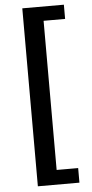

<svg xmlns="http://www.w3.org/2000/svg" viewBox="-63 -839 505 1049"><g transform="rotate(-5 189.0 -315.0)"><path d="M329 -803V-725H211V93H329V173H101V-803Z"/></g></svg>

Font: Kinto Sans
Style: Bold
Weight: 700
Designer: Authors: Ryoko NISHIZUKA  (kana & ideographs); Paul D. Hunt (Latin, Greek & Cyrillic); Wenlong ZHANG  (bopomofo); Sandol
Foundry: Adobe Systems Incorporated, ookami Inc.
Version: Version 0.001